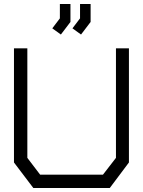

<svg xmlns="http://www.w3.org/2000/svg" viewBox="-20 -942 716 962"><path d="M530 0H147L50 -128V-700H117V-151L181 -67H496L561 -151V-700H626V-128ZM242 -800 280 -850V-922H333V-832L285 -769ZM343 -800 381 -850V-922H434V-832L386 -769Z"/></svg>

Font: Turret Road Medium
Style: Regular
Weight: 500
Designer: Noponies
Foundry: Noponies
Version: Version 1.001; ttfautohint (v1.8)